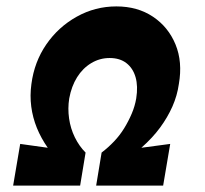

<svg xmlns="http://www.w3.org/2000/svg" viewBox="-20 -579 640 599"><path d="M21 0 43 -130 129 -118Q108 -148 95 -180Q82 -212 77.5 -246.5Q73 -281 78 -317Q87 -386 124.5 -440.5Q162 -495 219.5 -527Q277 -559 343 -559Q409 -559 457 -527Q505 -495 527.5 -440.5Q550 -386 538 -317Q533 -281 518 -247Q503 -213 479.5 -181Q456 -149 421 -118L511 -130L489 0H280L297 -103Q318 -119 336 -138Q354 -157 367.5 -179Q381 -201 391 -224.5Q401 -248 405 -272Q411 -310 403 -338Q395 -366 374.5 -382Q354 -398 322 -398Q291 -398 264.5 -382Q238 -366 220.5 -338Q203 -310 196 -272Q191 -241 195.5 -209.5Q200 -178 213.5 -150.5Q227 -123 247 -103L230 0Z"/></svg>

Font: Jost
Style: Bold Italic
Weight: 700
Italic angle: -5°
Version: Version 3.710